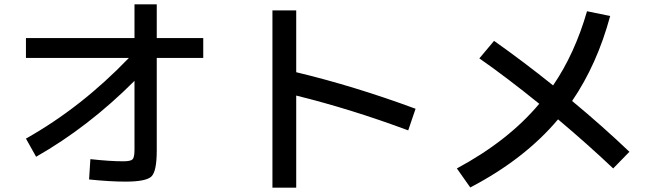

<svg xmlns="http://www.w3.org/2000/svg" viewBox="-20 -818 3040 888"><path d="M100 -642H602V-798H705V-642H920V-550H705V-122Q705 -26 680.5 -2Q656 22 560 22Q489 22 392 12L398 -82Q489 -72 550 -72Q584 -72 593 -81Q602 -90 602 -125V-444Q388 -230 147 -93L100 -177Q356 -321 576 -550H100Z M1240 -770H1350V-484Q1621 -419 1902 -315L1868 -215Q1605 -313 1350 -376V50H1240Z M2474 -338Q2322 -461 2197 -548L2265 -629Q2401 -533 2538 -423Q2638 -569 2695 -766L2802 -744Q2742 -521 2626 -351Q2765 -236 2891 -116L2816 -39Q2701 -148 2561 -266Q2406 -82 2155 49L2093 -39Q2331 -167 2474 -338Z"/></svg>

Font: Mplus 1p Medium
Style: Regular
Weight: 500
Version: Version 1.061